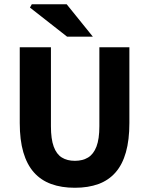

<svg xmlns="http://www.w3.org/2000/svg" viewBox="-20 -875 705 907"><path d="M333.6 12Q270.4 12 221.9 -5.7Q173.3 -23.4 140.2 -60.6Q107.2 -97.8 90.2 -155.8Q73.3 -213.8 73.3 -293.9V-651.8H220.6V-278.7Q220.6 -218.1 233.8 -182.3Q246.9 -146.5 272.2 -130.9Q297.4 -115.3 333.6 -115.3Q370.2 -115.3 396 -130.9Q421.7 -146.5 435.6 -182.3Q449.4 -218.1 449.4 -278.7V-651.8H591.2V-293.9Q591.2 -213.8 574.8 -155.8Q558.4 -97.8 525.9 -60.6Q493.4 -23.4 445.1 -5.7Q396.8 12 333.6 12ZM296.9 -701.8 121.5 -839.2 130.1 -854.7H295.1L418.6 -701.8Z"/></svg>

Font: SourceSans3VF
Style: Regular
Weight: 200
Designer: Paul D. Hunt
Foundry: Adobe
Version: Version 3.052;hotconv 1.1.0;makeotfexe 2.6.0